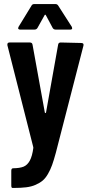

<svg xmlns="http://www.w3.org/2000/svg" viewBox="-20 -720 443 939"><path d="M79.1 -575.2Q72.3 -575.2 69.8 -578.6Q67.4 -582 70.8 -588.9L133.8 -691.9Q137.7 -700.2 147.9 -700.2H251Q260.3 -700.2 265.1 -691.9L331.1 -588.9Q333 -583 333 -582Q333 -575.2 323.2 -575.2H252.9Q242.7 -575.2 237.8 -583L204.1 -646Q201.2 -650.4 198.2 -646L163.1 -583Q158.2 -575.2 147.9 -575.2ZM41 199.2Q35.2 199.2 35.2 187V115.2Q35.2 103 43.9 103Q77.1 102.5 95.5 95Q113.8 87.4 125.7 65.7Q137.7 43.9 143.1 2.9Q143.1 2 142.6 0Q142.1 -2 142.1 -2.9L16.1 -499V-502.9Q16.1 -512.2 26.9 -512.2H126Q137.7 -512.2 139.2 -501L199.2 -169.9Q200.2 -167 202.1 -167Q204.1 -167 205.1 -169.9L264.2 -501Q265.6 -512.2 276.9 -512.2L377 -509.8Q391.1 -509.8 388.2 -497.1L252.9 27.8Q243.2 63.5 234.9 86.7Q226.6 109.9 214.6 130.6Q202.6 151.4 188.7 163.1Q174.8 174.8 154.3 183.8Q133.8 192.9 107.9 196Q82 199.2 45.9 199.2Z"/></svg>

Font: Barlow Condensed SemiBold
Style: Regular
Weight: 600
Width: 3
Designer: Jeremy Tribby
Foundry: Tribby Type
Version: Version 1.422;hotconv 1.0.109;makeotfexe 2.5.65596